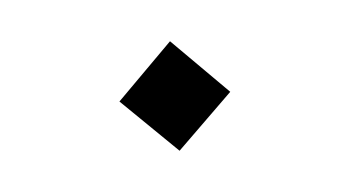

<svg xmlns="http://www.w3.org/2000/svg" viewBox="-25 -435 264 145"><g transform="rotate(-5 107.0 -362.5)"><path d="M107 -321 65 -362 107 -404 149 -362Z"/></g></svg>

Font: Fustat ExtraLight
Style: Regular
Weight: 250
Designer: Mohamed Gaber, Khaled Hosny, Laura Garcia Mut
Foundry: Kief Type Foundry, Alif Type Foundry, Hard Type Foundry
Version: Version 1.007